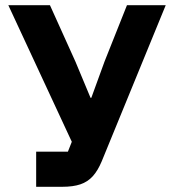

<svg xmlns="http://www.w3.org/2000/svg" viewBox="-20 -718 671 738"><path d="M119 0V-135H241L256 -173L12 -698H172L270 -481L328 -342H331L382 -482L468 -698H617L371 -98Q356 -62 336.5 -40.5Q317 -19 289 -9.5Q261 0 219 0Z"/></svg>

Font: IBM Plex Sans
Style: Bold
Weight: 700
Designer: Mike Abbink, Paul van der Laan, Pieter van Rosmalen
Foundry: Bold Monday
Version: Version 3.201